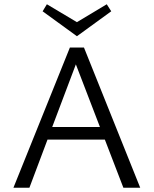

<svg xmlns="http://www.w3.org/2000/svg" viewBox="-20 -881 721 901"><path d="M502 -828 341 -711 180 -828 200 -861 341 -777 481 -861ZM559 0 472 -226H203L118 0H43L308 -658H374L638 0ZM225 -285H449L336 -579Z"/></svg>

Font: EauTestInfant
Style: Regular
Weight: 400
Designer: Christian Thalmann (Catharsis Fonts)
Version: Version 0.001;PS 000.001;hotconv 1.0.88;makeotf.lib2.5.64775